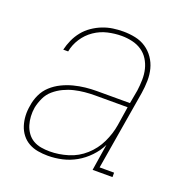

<svg xmlns="http://www.w3.org/2000/svg" viewBox="-104 -633 708 735"><g transform="rotate(20 250.0 -265.0)"><path d="M167 8Q146 8 126 4.5Q106 1 89 -8.5Q72 -18 60 -33.5Q48 -49 42 -68Q36 -87 35 -107.5Q34 -128 38 -149Q41 -172 51.5 -194.5Q62 -217 80 -233.5Q98 -250 120.5 -261Q143 -272 166.5 -278Q190 -284 213 -286.5Q236 -289 259 -289H394L404 -344Q407 -366 407.5 -388.5Q408 -411 403 -431.5Q398 -452 387 -469.5Q376 -487 359 -498.5Q342 -510 320.5 -515Q299 -520 277 -520Q249 -520 220.5 -513.5Q192 -507 167 -490Q142 -473 125.5 -447.5Q109 -422 104 -394H84Q89 -415 98 -435Q107 -455 121 -472.5Q135 -490 154 -503Q173 -516 193.5 -524Q214 -532 235 -535Q256 -538 277 -538Q302 -538 326 -533Q350 -528 369.5 -515Q389 -502 402.5 -482.5Q416 -463 422 -440Q428 -417 427.5 -391.5Q427 -366 423 -341L369 -18H428V0H347L364 -108Q351 -81 329 -58Q307 -35 280.5 -20Q254 -5 225 1.5Q196 8 167 8ZM168 -10Q205 -10 242.5 -21.5Q280 -33 309.5 -59.5Q339 -86 356 -121.5Q373 -157 379 -194L391 -271H259Q238 -271 217 -269Q196 -267 175 -262Q154 -257 134 -247.5Q114 -238 97 -223.5Q80 -209 70.5 -188.5Q61 -168 57 -148Q54 -130 55 -112Q56 -94 61 -77.5Q66 -61 76 -47Q86 -33 100.5 -24.5Q115 -16 132.5 -13Q150 -10 168 -10Z"/></g></svg>

Font: Iosevka Curly Slab ThObl
Style: Regular
Weight: 100
Italic angle: -9°
Monospace: yes
Designer: Belleve Invis
Foundry: Belleve Invis
Version: Version 11.0.0; ttfautohint (v1.8.3)